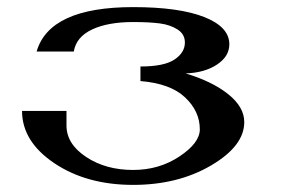

<svg xmlns="http://www.w3.org/2000/svg" viewBox="-20 -520 790 540"><path d="M354.5 -500Q483.4 -500 554.2 -472.2Q625 -444.3 625 -395.5Q625 -361.3 590.3 -338.4Q555.7 -315.4 502 -313.5Q577.1 -291 622.1 -254.9Q667 -218.8 667 -176.8Q667 -109.4 573.7 -54.7Q480.5 0 354.5 0Q223.6 0 132.8 -61Q42 -122.1 42 -208H167V-167Q167 -115.2 222.2 -78.6Q277.3 -42 354.5 -42Q427.7 -42 484.9 -80.1Q542 -118.2 542 -156.2Q542 -207 500.5 -246.1Q459 -285.2 375 -292V-333Q441.4 -333 470.7 -352.5Q500 -372.1 500 -400.4Q500 -423.8 479.5 -437Q459 -450.2 429.7 -454.1Q400.4 -458 354.5 -458Q283.2 -458 238.8 -437Q194.3 -416 187.5 -375H83Q119.1 -500 354.5 -500Z"/></svg>

Font: okolaksMetalik
Style: bold
Weight: 700
Width: 7
Version: Version 0.6